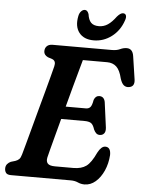

<svg xmlns="http://www.w3.org/2000/svg" viewBox="-60 -945 758 1007"><g transform="rotate(5 319.0 -441.0)"><path d="M349.5 0H35Q15.5 0 8.5 -9.2Q1.5 -18.5 1.5 -32Q1.5 -46.5 9.5 -55.8Q17.5 -65 28 -69.5L51.5 -76.5Q64 -81 71.2 -88.2Q78.5 -95.5 83.5 -113.5Q89 -132.5 99 -169.5Q109 -206.5 121.8 -253.8Q134.5 -301 148.2 -351.8Q162 -402.5 174.8 -449.5Q187.5 -496.5 197.2 -533.2Q207 -570 211.5 -588.5Q218.5 -616.5 198 -625L174 -633Q152.5 -643.5 152.5 -662.5Q152.5 -679.5 163 -689.8Q173.5 -700 193 -700H505.5Q530 -700 547.5 -708.2Q565 -716.5 582 -716.5Q613.5 -716.5 619 -677L637 -556.5Q642.5 -518.5 611 -514Q595.5 -511.5 584 -520.5Q572.5 -529.5 564.5 -554.5Q554 -598.5 534.8 -616.2Q515.5 -634 486 -634H358Q353.5 -618.5 343 -580Q332.5 -541.5 318.2 -490Q304 -438.5 289.5 -383H395.5Q410.5 -383 419 -392.2Q427.5 -401.5 432.5 -431Q441 -453.5 460.5 -453.5Q474.5 -453.5 482 -445.2Q489.5 -437 491.5 -423.5L509 -292.5Q511.5 -271 503 -260.8Q494.5 -250.5 480 -250.5Q468.5 -250.5 461 -257.8Q453.5 -265 448.5 -276Q440 -302.5 428.2 -309.5Q416.5 -316.5 395.5 -316.5H271.5Q258.5 -267.5 247 -224.5Q235.5 -181.5 227.5 -150.8Q219.5 -120 217 -109Q212.5 -88.5 222.2 -77.2Q232 -66 261 -66H358Q399.5 -66 425 -84.2Q450.5 -102.5 475.5 -157Q494 -192 515 -192Q544 -192 543.5 -150Q540.5 -105 523.8 -67.5Q507 -30 480.8 -7.5Q454.5 15 423 15Q404 15 387.8 7.5Q371.5 0 349.5 0ZM425.5 -818.5Q451.5 -818.5 472.8 -832.8Q494 -847 516 -877Q533.5 -897 546.5 -897Q559 -897 562.5 -886.8Q566 -876.5 560 -860.5Q542 -806.5 499.5 -774.2Q457 -742 405 -742Q353 -742 328 -774.5Q303 -807 314 -861.5Q317 -877.5 326 -887.2Q335 -897 346 -897Q359.5 -897 366.5 -877Q370.5 -847 384.2 -832.8Q398 -818.5 425.5 -818.5Z"/></g></svg>

Font: Fraunces 144pt SuperSoft SemiBold
Style: Italic
Weight: 600
Italic angle: -16°
Version: Version 1.000;[b76b70a41]